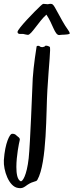

<svg xmlns="http://www.w3.org/2000/svg" viewBox="-129 -667 382 997"><path d="M129 -424C120 -429 114 -430 110 -430C105 -430 104 -426 102 -425C88 -419 80 -424 78 -426C75 -430 62 -431 61 -425C60 -420 45 -325 41 -260C38 -194 28 79 20 154C10 246 -13 278 -22 274C-39 266 -44 235 -44 200C-44 143 -30 74 -27 63C-22 48 -38 43 -44 36C-51 28 -61 27 -68 28C-78 30 -103 74 -109 165C-112 217 -83 303 -35 309C-29 310 -25 310 -21 310C-9 309 -2 304 13 293C46 271 58 279 65 267C116 178 110 -92 117 -199C125 -336 136 -420 129 -424ZM81 -636C52 -609 -38 -517 -38 -501C-38 -485 -13 -493 -5 -490C-2 -489 12 -486 16 -486C34 -486 72 -556 112 -591C145 -543 155 -485 178 -485C187 -486 195 -487 206 -487C213 -487 233 -489 233 -493C233 -505 216 -519 195 -558C149 -640 155 -634 143 -645C141 -647 131 -647 130 -647C128 -647 121 -645 119 -645C116 -645 100 -647 97 -647C92 -647 86 -640 81 -636Z"/></svg>

Font: Oregano
Style: Regular
Weight: 400
Designer: Astigmatic (AOETI)
Foundry: Astigmatic (AOETI)
Version: Version 1.000